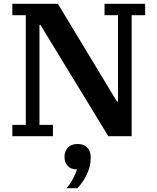

<svg xmlns="http://www.w3.org/2000/svg" viewBox="-20 -718 827 1012"><path d="M45 -60H116V-638H45V-698H285L597 -182H602V-638H531V-698H745V-638H674V0H551L193 -587H188V-60H259V0H45ZM330 274Q349 254 364.5 224.5Q380 195 386 175Q354 175 337 156.5Q320 138 320 110V107Q320 80 337.5 60.5Q355 41 389 41Q423 41 440.5 60.5Q458 80 458 108V116Q458 158 438 200.5Q418 243 388 274H330Z"/></svg>

Font: IBM Plex Serif SmBld
Style: Regular
Weight: 600
Designer: Mike Abbink, Paul van der Laan, Pieter van Rosmalen
Foundry: Bold Monday
Version: Version 3.001